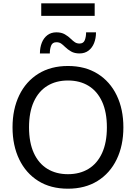

<svg xmlns="http://www.w3.org/2000/svg" viewBox="-20 -1132 824 1164"><path d="M56 -360Q56 -470 96.5 -554Q137 -638 212.5 -685Q288 -732 392 -732Q496 -732 571.5 -685Q647 -638 687.5 -554Q728 -470 728 -360Q728 -250 687.5 -166Q647 -82 571.5 -35Q496 12 392 12Q287 12 212 -35Q137 -82 96.5 -166Q56 -250 56 -360ZM156 -360Q156 -268 185 -204.5Q214 -141 267 -108.5Q320 -76 392 -76Q464 -76 517 -108.5Q570 -141 599 -204.5Q628 -268 628 -360Q628 -452 599 -515.5Q570 -579 517 -611.5Q464 -644 392 -644Q320 -644 267 -611.5Q214 -579 185 -515.5Q156 -452 156 -360ZM222 -808Q222 -844 233.5 -873Q245 -902 267.5 -919Q290 -936 322 -936Q352 -936 373 -924Q394 -912 410 -896Q422 -884 434 -876Q446 -868 462 -868Q486 -868 494 -888.5Q502 -909 502 -936H562Q562 -900 550.5 -871Q539 -842 516.5 -825Q494 -808 462 -808Q432 -808 411 -820Q390 -832 374 -848Q362 -860 350.5 -868Q339 -876 322 -876Q298 -876 290 -855.5Q282 -835 282 -808ZM230 -1112H554V-1036H230Z"/></svg>

Font: Kufam
Style: Regular
Weight: 400
Designer: Wael Morcos, Artur Schmal
Foundry: Original Type
Version: Version 1.301; ttfautohint (v1.8.3)